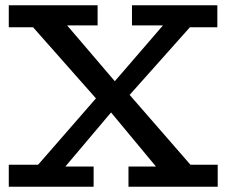

<svg xmlns="http://www.w3.org/2000/svg" viewBox="-20 -706 855 726"><path d="M700.2 -83H803.2V0H465.8V-76.2H569.8L399.9 -280.8L227.1 -76.2H334V0H13.2V-83H124L342.8 -334L105 -603H13.2V-686H349.1V-609.9H233.9L414.1 -398.9L596.2 -609.9H479V-686H801.8V-603H698.2L470.2 -347.2Z"/></svg>

Font: BioRhyme
Style: Regular
Weight: 400
Designer: Aoife Mooney
Foundry: Aoife Mooney Type
Version: Version 1.500;PS 001.500;hotconv 1.0.88;makeotf.lib2.5.64775